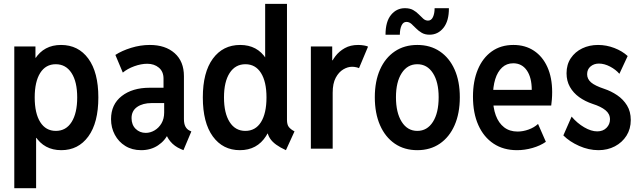

<svg xmlns="http://www.w3.org/2000/svg" viewBox="-20 -772 3327 997"><path d="M54.2 205.1V-530.8H164.1V-472.2H178.2L157.2 -406.7V-121.6L186 -55.7H167.5V205.1ZM298.3 7.8Q209 7.8 162.4 -65.7Q115.7 -139.2 115.7 -267.1Q115.7 -394 161.9 -466.3Q208 -538.6 296.9 -538.6Q386.7 -538.6 438.7 -467.5Q490.7 -396.5 490.7 -266.1Q490.7 -134.8 438.7 -63.5Q386.7 7.8 298.3 7.8ZM270 -92.3Q322.8 -92.3 351.8 -138.4Q380.9 -184.6 380.9 -266.1Q380.9 -347.7 351.3 -393.1Q321.8 -438.5 269.5 -438.5Q217.3 -438.5 188.7 -393.1Q160.2 -347.7 160.2 -266.1Q160.2 -183.6 189 -137.9Q217.8 -92.3 270 -92.3Z M712.9 7.8Q666 7.8 630.9 -13.9Q595.7 -35.6 576.2 -72.3Q556.6 -108.9 556.6 -153.3Q556.6 -230 612.1 -273.2Q667.5 -316.4 757.3 -316.4H847.2V-236.8H768.1Q721.2 -236.8 692.1 -216.6Q663.1 -196.3 663.1 -158.7Q663.1 -124 684.3 -103Q705.6 -82 736.8 -82Q760.7 -82 782.7 -95Q804.7 -107.9 818.6 -131.6Q832.5 -155.3 832.5 -188V-251L829.1 -276.4V-363.8Q829.1 -400.4 804.9 -420.7Q780.8 -440.9 744.6 -440.9Q712.9 -440.9 677.2 -428Q641.6 -415 617.7 -395L579.1 -486.8Q612.8 -508.8 661.1 -523.7Q709.5 -538.6 757.8 -538.6Q838.9 -538.6 887 -495.8Q935.1 -453.1 935.1 -376.5V-153.8Q935.1 -129.9 942.6 -115.2Q950.2 -100.6 964.4 -93.8L973.6 -89.4L932.6 7.8L918.9 2Q885.7 -12.2 865 -37.1Q844.2 -62 841.3 -85L865.7 -64.5H819.8L854.5 -80.6Q837.9 -42 800.5 -17.1Q763.2 7.8 712.9 7.8Z M1464.8 7.8Q1434.6 -5.9 1414.1 -20.8Q1393.6 -35.6 1382.1 -53.2Q1370.6 -70.8 1367.2 -93.3L1385.7 -78.1H1347.2L1366.7 -138.7V-413.1L1345.7 -470.7H1356.9V-752H1470.2V-149.9Q1470.2 -124.5 1480 -112.3Q1489.7 -100.1 1509.3 -89.8ZM1225.6 7.8Q1137.2 7.8 1085.2 -63.5Q1033.2 -134.8 1033.2 -266.1Q1033.2 -396.5 1085.4 -467.5Q1137.7 -538.6 1227.1 -538.6Q1316.4 -538.6 1362.3 -466.3Q1408.2 -394 1408.2 -267.1Q1408.2 -139.2 1361.6 -65.7Q1314.9 7.8 1225.6 7.8ZM1253.9 -92.3Q1306.6 -92.3 1335.2 -137.9Q1363.8 -183.6 1363.8 -266.1Q1363.8 -347.7 1335.2 -393.1Q1306.6 -438.5 1254.4 -438.5Q1202.1 -438.5 1172.6 -393.1Q1143.1 -347.7 1143.1 -266.1Q1143.1 -184.6 1172.4 -138.4Q1201.7 -92.3 1253.9 -92.3Z M1594.2 0V-530.8H1705.1V-459H1719.2L1692.4 -424.3Q1701.7 -454.1 1721.4 -480Q1741.2 -505.9 1770.5 -522.2Q1799.8 -538.6 1839.8 -538.6Q1855.5 -538.6 1870.6 -535.9Q1885.7 -533.2 1891.1 -529.8L1844.2 -418Q1840.3 -420.4 1829.6 -422.9Q1818.8 -425.3 1808.1 -425.3Q1785.6 -425.3 1762.5 -411.6Q1739.3 -397.9 1723.4 -368.4Q1707.5 -338.9 1707.5 -290.5V0Z M2147 7.8Q2079.6 7.8 2030 -26.1Q1980.5 -60.1 1953.4 -121.8Q1926.3 -183.6 1926.3 -267.1Q1926.3 -350.1 1953.4 -410.9Q1980.5 -471.7 2030 -505.1Q2079.6 -538.6 2147 -538.6Q2214.4 -538.6 2263.9 -505.1Q2313.5 -471.7 2340.6 -410.9Q2367.7 -350.1 2367.7 -267.1Q2367.7 -183.6 2340.6 -121.8Q2313.5 -60.1 2263.9 -26.1Q2214.4 7.8 2147 7.8ZM2147 -92.3Q2198.2 -92.3 2228 -139.2Q2257.8 -186 2257.8 -267.1Q2257.8 -346.2 2228 -392.3Q2198.2 -438.5 2147 -438.5Q2095.7 -438.5 2065.9 -392.3Q2036.1 -346.2 2036.1 -267.1Q2036.1 -187 2065.9 -139.6Q2095.7 -92.3 2147 -92.3ZM1981.9 -591.8Q1981.9 -659.7 2010.5 -694.6Q2039.1 -729.5 2082.5 -729.5Q2108.4 -729.5 2125.2 -720Q2142.1 -710.4 2154.5 -697.5Q2167 -684.6 2178 -674.8Q2189 -665 2202.6 -665Q2219.7 -665 2228.3 -683.6Q2236.8 -702.1 2236.8 -729.5H2311Q2311.5 -663.6 2283 -627.7Q2254.4 -591.8 2210.4 -591.8Q2186.5 -591.8 2169.7 -601.8Q2152.8 -611.8 2140.1 -625Q2127.4 -638.2 2116 -648.2Q2104.5 -658.2 2090.3 -658.2Q2073.7 -658.2 2065.2 -639.9Q2056.6 -621.6 2056.2 -591.8Z M2664.6 7.8Q2594.2 7.8 2543 -26.1Q2491.7 -60.1 2463.9 -122.3Q2436 -184.6 2436 -270Q2436 -350.6 2461.2 -410.9Q2486.3 -471.2 2533.4 -504.9Q2580.6 -538.6 2646 -538.6Q2707.5 -538.6 2752.7 -508.5Q2797.9 -478.5 2822.5 -423.6Q2847.2 -368.7 2847.2 -293.9Q2847.2 -273.9 2845.7 -255.6Q2844.2 -237.3 2842.3 -224.1H2524.4V-305.2H2741.2Q2741.2 -369.6 2715.6 -406.5Q2689.9 -443.4 2645 -443.4Q2610.8 -443.4 2587.2 -421.4Q2563.5 -399.4 2551.5 -360.6Q2539.6 -321.8 2539.6 -269.5Q2539.6 -213.4 2554.4 -173.1Q2569.3 -132.8 2597.9 -110.8Q2626.5 -88.9 2667.5 -88.9Q2695.8 -88.9 2724.9 -99.4Q2753.9 -109.9 2773.9 -128.4L2814.5 -35.6Q2785.2 -15.1 2745.1 -3.7Q2705.1 7.8 2664.6 7.8Z M3087.9 7.8Q3037.1 7.8 2987.5 -14.2Q2938 -36.1 2905.3 -68.8L2948.2 -166.5Q2977.1 -132.3 3013.4 -111.1Q3049.8 -89.8 3081.1 -89.8Q3111.3 -89.8 3129.4 -108.2Q3147.5 -126.5 3147.5 -152.3Q3147.5 -180.7 3124 -199.7Q3100.6 -218.8 3057.6 -232.4Q3018.1 -245.6 2987.5 -267.6Q2957 -289.6 2939.5 -320.6Q2921.9 -351.6 2921.9 -391.6Q2921.9 -437 2944.1 -470Q2966.3 -502.9 3003.4 -520.8Q3040.5 -538.6 3085.4 -538.6Q3128.9 -538.6 3170.2 -522.7Q3211.4 -506.8 3239.3 -481L3196.3 -388.7Q3177.7 -410.6 3147.9 -426.3Q3118.2 -441.9 3089.8 -441.9Q3064.5 -441.9 3046.6 -427Q3028.8 -412.1 3028.8 -386.7Q3028.8 -361.8 3049.1 -344.2Q3069.3 -326.7 3118.2 -310.5Q3153.3 -298.8 3184.8 -277.6Q3216.3 -256.3 3235.8 -224.6Q3255.4 -192.9 3255.4 -148.9Q3255.4 -102.5 3233.2 -67.4Q3210.9 -32.2 3172.9 -12.2Q3134.8 7.8 3087.9 7.8Z"/></svg>

Font: Reddit Sans Condensed SemiBold
Style: Regular
Weight: 600
Designer: Stephen Hutchings
Foundry: Reddit
Version: Version 1.014